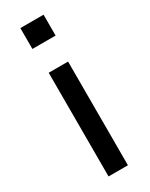

<svg xmlns="http://www.w3.org/2000/svg" viewBox="-187 -742 611 781"><g transform="rotate(-30 118.5 -351.0)"><path d="M64 -604V-702H173V-604ZM73 0V-487H164V0Z"/></g></svg>

Font: Nunito Sans Medium
Style: Regular
Weight: 500
Designer: Vernon Adams
Foundry: Vernon Adams
Version: Version 3.101; ttfautohint (v1.8.4.7-5d5b);gftools[0.9.27]